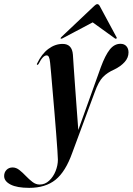

<svg xmlns="http://www.w3.org/2000/svg" viewBox="-155 -659 640 927"><path d="M332 -335Q353 -392 375 -419.8Q397 -447.5 426.5 -447.5Q445 -447.5 455.2 -436Q465.5 -424.5 465.5 -406Q465.5 -380.5 447 -359.8Q428.5 -339 397 -323.5Q363.5 -309 342 -287Q320.5 -265 301.5 -211.5L194 78.5Q161.5 170 113 209Q64.5 248 -14 248Q-73 248 -104 232Q-135 216 -135 191Q-135 173 -123.5 161.2Q-112 149.5 -94 149.5Q-77 149.5 -61.2 162Q-45.5 174.5 -30 190.8Q-14.5 207 1.8 219.5Q18 232 36.5 232Q62.5 232 82.5 213.2Q102.5 194.5 113.5 166.8Q124.5 139 124.5 112Q124.5 102 122.2 68Q120 34 116.2 -14.2Q112.5 -62.5 108 -115.8Q103.5 -169 99.2 -218.5Q95 -268 91.8 -304.8Q88.5 -341.5 87 -356Q85 -375.5 81.2 -383.5Q77.5 -391.5 70 -391.5Q61.5 -391.5 52.2 -382.2Q43 -373 32 -351.5Q28.5 -345.5 25.5 -346Q21 -347 24.5 -353Q46 -398.5 78.5 -422.8Q111 -447 147.5 -447Q193 -447 197 -395Q198 -377.5 201 -334Q204 -290.5 208 -235.2Q212 -180 216 -125.5Q220 -71 223 -31.5ZM146 -473.5Q140 -471 138 -472.5Q136.5 -475 140.5 -479.5L299.5 -630Q308.5 -639 315 -639Q321.5 -639 326.5 -630L407.5 -479.5Q410.5 -475 406.5 -472.5Q404.5 -470.5 400 -473.5L292.5 -551Z"/></svg>

Font: Fraunces 144pt SemiBold
Style: Italic
Weight: 600
Italic angle: -16°
Version: Version 1.000;[0bf87f6ff]